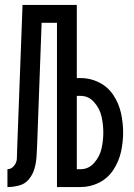

<svg xmlns="http://www.w3.org/2000/svg" viewBox="-20 -755 540 775"><path d="M10 0V-72Q25 -72 36 -85Q47 -98 48 -113.5Q49 -129 49 -144.5Q49 -160 50 -175L71 -735H290V-440H305Q345 -440 380.5 -422Q416 -404 438 -370.5Q460 -337 468.5 -298Q477 -259 477 -220Q477 -181 468.5 -142.5Q460 -104 438 -70Q416 -36 380.5 -18Q345 0 305 0H210V-663H148L130 -172Q129 -148 127.5 -123.5Q126 -99 119.5 -75.5Q113 -52 97.5 -32.5Q82 -13 58 -6.5Q34 0 10 0ZM290 -72H305Q338 -72 360.5 -98Q383 -124 390 -156Q397 -188 397 -220Q397 -252 390 -284Q383 -316 360.5 -342Q338 -368 305 -368H290Z"/></svg>

Font: Iosevka SS01
Style: Regular
Weight: 400
Monospace: yes
Designer: Belleve Invis
Foundry: Belleve Invis
Version: 2.3.3; ttfautohint (v1.8.3)